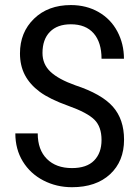

<svg xmlns="http://www.w3.org/2000/svg" viewBox="-20 -741 558 770"><path d="M387.2 -179.7C387.2 -144.9 377.3 -117.4 357.4 -97.2C337.6 -77 307.9 -66.9 268.6 -66.9C226.2 -66.9 192.8 -79.1 168.2 -103.5C143.6 -127.9 131.3 -162.1 131.3 -206.1H41.5C41.5 -163.7 51.5 -126.2 71.5 -93.5C91.6 -60.8 119.1 -35.4 154.1 -17.3C189 0.7 227.2 9.8 268.6 9.8C333 9.8 384 -7.6 421.4 -42.2C458.8 -76.9 477.5 -123 477.5 -180.7C477.5 -235.4 462.5 -279.6 432.4 -313.5C402.3 -347.3 352.2 -375.8 282.2 -398.9C237.3 -414.9 204.1 -432.9 182.6 -453.1C161.1 -473.3 150.4 -498.4 150.4 -528.3C150.4 -564.8 160.3 -593.1 180.2 -613.3C200 -633.5 228 -643.6 264.2 -643.6C303.9 -643.6 334.3 -631.5 355.5 -607.4C376.6 -583.3 387.2 -549.3 387.2 -505.4H477.1C477.1 -545.1 468.3 -581.5 450.7 -614.7C433.1 -647.9 408 -673.9 375.5 -692.6C342.9 -711.3 305.8 -720.7 264.2 -720.7C203.3 -720.7 154.1 -702.5 116.5 -666C78.9 -629.6 60.1 -583.2 60.1 -526.9C60.1 -494.3 66.7 -465.4 79.8 -440.2C93 -415 112.9 -392.5 139.4 -372.8C165.9 -353.1 204.3 -334.3 254.4 -316.4C304.5 -298.5 339.2 -280.1 358.4 -261.2C377.6 -242.4 387.2 -215.2 387.2 -179.7Z"/></svg>

Font: Roboto Condensed
Style: Regular
Weight: 400
Designer: Google
Version: Version 2.134; 2016